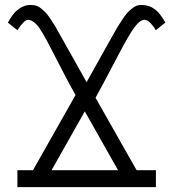

<svg xmlns="http://www.w3.org/2000/svg" viewBox="-20 -767 710 787"><path d="M371.6 -366.2 540 -69.3H619.1V0H51.3V-69.3H115.2L289.6 -377.4Q265.1 -420.4 237.3 -474.6L192.4 -561.5Q148.9 -647.5 129.6 -666.7Q110.4 -686 95 -686Q79.6 -686 51.3 -643.1L12.2 -674.3Q12.7 -674.8 15.9 -680.7Q19 -686.5 21.7 -690.7Q24.4 -694.8 29.8 -702.4Q35.2 -710 40 -715.3Q44.9 -720.7 52.7 -726.8Q60.5 -732.9 68.4 -737.3Q86.4 -746.6 102.5 -746.6Q118.7 -746.6 127.9 -743.9Q137.2 -741.2 147 -733.6Q156.7 -726.1 164.8 -718Q172.9 -710 184.6 -692.9Q196.3 -675.8 205.6 -660.6L335 -430.2Q452.1 -640.6 462.9 -658.2Q473.6 -675.8 485.4 -692.9Q497.1 -710 505.1 -718Q513.2 -726.1 522.9 -733.4Q539.6 -746.6 556.4 -746.6Q573.2 -746.6 583.5 -743.9Q593.8 -741.2 601.6 -737.1Q609.4 -732.9 617.2 -726.8Q625 -720.7 629.9 -715.3Q634.8 -710 640.1 -702.4Q645.5 -694.8 648.2 -690.7Q650.9 -686.5 654.1 -680.7Q657.2 -674.8 657.7 -674.3L618.7 -643.1Q611.3 -656.7 597.9 -671.4Q584.5 -686 572 -686Q559.6 -686 544.2 -670.4Q528.8 -654.8 509.3 -621.6Q489.7 -588.4 471.7 -554.2Q393.6 -405.3 371.6 -366.2ZM191.4 -69.3H463.9L327.6 -310.5Z"/></svg>

Font: News Cycle
Style: Regular
Weight: 500
Version: Version 0.5.2